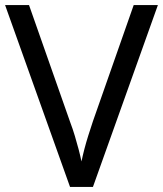

<svg xmlns="http://www.w3.org/2000/svg" viewBox="-20 -734 640 754"><path d="M600 -714 345 0H255L0 -714H94L255 -256Q266 -227 274 -200Q282 -173 288.5 -148.5Q295 -124 300 -100Q305 -124 311.5 -149Q318 -174 326.5 -201Q335 -228 345 -258L505 -714Z"/></svg>

Font: Noto Sans Tamil
Style: Regular
Weight: 400
Designer: Jelle Bosma - Monotype Design Team
Foundry: Monotype Imaging Inc.
Version: Version 2.003